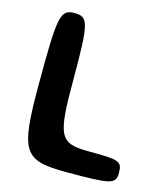

<svg xmlns="http://www.w3.org/2000/svg" viewBox="-107 -793 756 876"><g transform="rotate(15 270.5 -355.5)"><path d="M210 -415C210 -684 203 -711 137 -711C70 -711 63 -678 63 -356C63 -33 84 0 292 0C500 0 521 -5 521 -59C521 -113 507 -118 366 -118C224 -118 210 -145 210 -415Z"/></g></svg>

Font: Asimov Print
Style: A
Weight: 500
Designer: Google
Version: Version 2.000980: 2014